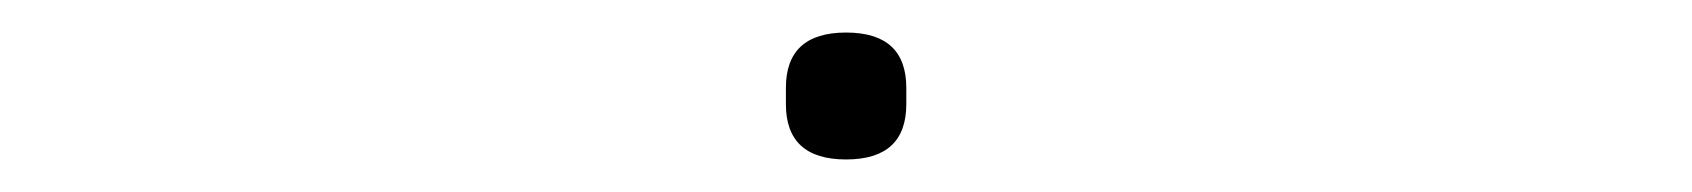

<svg xmlns="http://www.w3.org/2000/svg" viewBox="-20 -439 1040 118"><path d="M463 -375V-385Q463 -419 500 -419Q537 -419 537 -385V-375Q537 -341 500 -341Q463 -341 463 -375Z"/></svg>

Font: IBM Plex Sans JP ExtraLight
Style: Regular
Weight: 200
Designer: Mike Abbink; Paul van der Laan; Pieter van Rosmalen; Wujin Sim; Yejin Wi; Jinhee Kim; Boomi Park; Yona Kim; Kichan Ma
Foundry: Sandoll Inc.
Version: Version 1.001